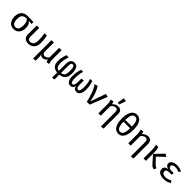

<svg xmlns="http://www.w3.org/2000/svg" viewBox="590 -3102 5588 5588"><g transform="rotate(45 3384.5 -308.0)"><path d="M330.8 -547.2Q389.7 -547.2 457.2 -545.4Q524.6 -543.6 576.4 -541.5V-463.1L453.8 -471.8Q492.3 -447.2 517.9 -396.9Q543.6 -346.7 543.6 -270.3Q543.6 -140 482.1 -63.6Q420.5 12.8 307.7 12.8Q193.8 12.8 132.1 -64.1Q70.3 -141 70.3 -269.7Q70.3 -353.3 100.5 -415.6Q130.8 -477.9 189 -512.6Q247.2 -547.2 330.8 -547.2ZM174.4 -269.7Q174.4 -165.6 208.2 -115.6Q242.1 -65.6 307.7 -65.6Q372.8 -65.6 405.9 -115.6Q439 -165.6 439 -270.8Q439 -353.3 419.2 -401.3Q399.5 -449.2 369.2 -474.4Q311.3 -474.9 267.4 -459Q223.6 -443.1 199 -398.7Q174.4 -354.4 174.4 -269.7Z M1131.3 -540.5Q1143.6 -473.8 1151 -407.4Q1158.5 -341 1158.5 -261.5Q1158.5 -165.6 1122.6 -105.1Q1086.7 -44.6 1029.7 -15.9Q972.8 12.8 909.2 12.8Q824.6 12.8 769.7 -32.3Q714.9 -77.4 714.9 -168.2V-540.5H813.3V-176.4Q813.3 -120 839.7 -92.8Q866.2 -65.6 913.8 -65.6Q949.2 -65.6 982.6 -83.6Q1015.9 -101.5 1037.4 -146.2Q1059 -190.8 1059 -269.7Q1059 -328.2 1052.8 -396.7Q1046.7 -465.1 1032.3 -540.5Z M1733.3 -540.5V-175.4Q1733.3 -122.6 1741.8 -77.7Q1750.3 -32.8 1759.5 0L1667.7 12.3Q1660 -1.5 1653.3 -27.2Q1646.7 -52.8 1644.6 -73.3Q1620.5 -34.4 1582.3 -11Q1544.1 12.3 1504.6 12.3Q1465.1 12.3 1443.1 1Q1421 -10.3 1401 -38.5Q1407.2 -9.7 1411 14.6Q1414.9 39 1414.9 61V207.2L1317.9 219V-540.5H1416.4V-236.9Q1416.4 -184.6 1421.5 -147.4Q1426.7 -110.3 1444.9 -90.5Q1463.1 -70.8 1501.5 -70.8Q1546.7 -70.8 1579.7 -94.1Q1612.8 -117.4 1634.9 -148.7V-540.5Z M2258.5 -553.3Q2348.2 -553.3 2389 -483.3Q2429.7 -413.3 2429.7 -274.9Q2429.7 -180 2400.3 -119.5Q2370.8 -59 2317.2 -27.7Q2263.6 3.6 2190.3 10.3V207.7L2101.5 219V10.3Q1986.2 0 1932.1 -65.4Q1877.9 -130.8 1877.9 -245.1Q1877.9 -339 1895.9 -412.1Q1913.8 -485.1 1934.4 -540.5H2028.2Q2000 -456.4 1986.2 -390.5Q1972.3 -324.6 1972.3 -266.7Q1972.3 -174.9 1999 -123.8Q2025.6 -72.8 2101.5 -62.1V-327.7Q2101.5 -434.4 2136.4 -493.8Q2171.3 -553.3 2258.5 -553.3ZM2257.4 -480Q2224.1 -480 2210.3 -457.4Q2196.4 -434.9 2193.3 -396.9Q2190.3 -359 2190.3 -312.8V-61Q2271.3 -71.3 2302.3 -123.1Q2333.3 -174.9 2333.3 -274.9Q2333.3 -383.6 2317.4 -431.8Q2301.5 -480 2257.4 -480Z M2999.5 -540.5Q3018.5 -486.7 3035.1 -412.3Q3051.8 -337.9 3051.8 -245.1Q3051.8 -124.1 3012.1 -55.6Q2972.3 12.8 2894.9 12.8Q2785.6 12.8 2768.2 -104.6Q2755.4 -47.7 2723.6 -17.4Q2691.8 12.8 2641.5 12.8Q2563.6 12.8 2525.1 -53.6Q2486.7 -120 2486.7 -245.1Q2486.7 -337.9 2502.3 -412.8Q2517.9 -487.7 2537.9 -540.5H2622.6Q2596.4 -455.4 2588.7 -387.4Q2581 -319.5 2581 -246.7Q2581 -165.1 2595.9 -115.4Q2610.8 -65.6 2654.4 -65.6Q2682.6 -65.6 2697.9 -89Q2713.3 -112.3 2719.2 -151.3Q2725.1 -190.3 2725.1 -236.9V-363.1L2813.3 -375.9V-237.4Q2813.3 -158.5 2827.4 -112.1Q2841.5 -65.6 2884.6 -65.6Q2928.2 -65.6 2942.8 -115.4Q2957.4 -165.1 2957.4 -246.7Q2957.4 -319.5 2948.5 -387.4Q2939.5 -455.4 2912.8 -540.5Z M3313.8 0Q3297.4 -73.8 3274.9 -152.6Q3252.3 -231.3 3225.4 -303.8Q3198.5 -376.4 3168.5 -432.6Q3138.5 -488.7 3106.7 -517.4L3203.6 -552.3Q3242.1 -507.7 3274.6 -435.1Q3307.2 -362.6 3333.3 -272.1Q3359.5 -181.5 3380 -83.6L3544.6 -553.3L3642.6 -531.3L3432.3 0Z M4059.5 -553.3Q4137.4 -553.3 4174.4 -511Q4211.3 -468.7 4211.3 -393.3V207.2L4112.8 219V-332.8Q4112.8 -384.1 4106.9 -415.9Q4101 -447.7 4082.6 -462.3Q4064.1 -476.9 4025.6 -476.9Q3983.1 -476.9 3946.9 -449.7Q3910.8 -422.6 3888.7 -390.8V0H3790.3V-367.7Q3790.3 -420 3781.8 -464.4Q3773.3 -508.7 3764.1 -540.5L3855.9 -553.3Q3863.6 -539.5 3871 -512.3Q3878.5 -485.1 3880.5 -464.6Q3915.4 -508.2 3963.6 -530.8Q4011.8 -553.3 4059.5 -553.3ZM4004.6 -834.9 4106.7 -815.9 4035.4 -609.7 3966.2 -621.5Z M4616.4 -769.7Q4732.3 -769.7 4792.6 -667.7Q4852.8 -565.6 4852.8 -381.5Q4852.8 -261 4825.4 -172.6Q4797.9 -84.1 4745.1 -35.6Q4692.3 12.8 4615.4 12.8Q4499.5 12.8 4438.7 -92.1Q4377.9 -196.9 4377.9 -380.5Q4377.9 -501 4405.4 -588.2Q4432.8 -675.4 4485.9 -722.6Q4539 -769.7 4616.4 -769.7ZM4616.4 -690.3Q4549.2 -690.3 4515.6 -626.9Q4482.1 -563.6 4479 -417.9H4751.8Q4748.7 -563.6 4715.9 -626.9Q4683.1 -690.3 4616.4 -690.3ZM4750.8 -344.6H4479Q4482.6 -195.9 4516.2 -130.8Q4549.7 -65.6 4615.4 -65.6Q4681 -65.6 4714.1 -130.8Q4747.2 -195.9 4750.8 -344.6Z M5290.3 -553.3Q5368.2 -553.3 5405.1 -511Q5442.1 -468.7 5442.1 -393.3V207.2L5343.6 219V-332.8Q5343.6 -384.1 5337.7 -415.9Q5331.8 -447.7 5313.3 -462.3Q5294.9 -476.9 5256.4 -476.9Q5213.8 -476.9 5177.7 -449.7Q5141.5 -422.6 5119.5 -390.8V0H5021V-367.7Q5021 -420 5012.6 -464.4Q5004.1 -508.7 4994.9 -540.5L5086.7 -553.3Q5094.4 -539.5 5101.8 -512.3Q5109.2 -485.1 5111.3 -464.6Q5146.2 -508.2 5194.4 -530.8Q5242.6 -553.3 5290.3 -553.3Z M6002.6 -553.3 6085.1 -501.5 5864.6 -292.3 6009.2 -136.9Q6040 -104.1 6063.3 -89.2Q6086.7 -74.4 6116.9 -67.2L6083.1 12.8Q6036.9 6.7 6005.4 -14.9Q5973.8 -36.4 5942.1 -73.3L5749.7 -289.2ZM5717.9 -540.5Q5734.4 -493.8 5740 -438.5Q5745.6 -383.1 5745.6 -334.9V0H5647.2V-350.3Q5647.2 -402.1 5640.5 -448.2Q5633.8 -494.4 5621.5 -540.5Z M6559.5 -244.1H6465.6Q6399.5 -244.1 6370.5 -223.6Q6341.5 -203.1 6341.5 -160.5Q6341.5 -117.4 6378.2 -91.5Q6414.9 -65.6 6481 -65.6Q6538.5 -65.6 6584.4 -81Q6630.3 -96.4 6667.7 -122.1L6718.5 -59Q6677.9 -28.7 6615.6 -7.9Q6553.3 12.8 6474.9 12.8Q6406.2 12.8 6352.3 -6.7Q6298.5 -26.2 6267.2 -63.6Q6235.9 -101 6235.9 -155.9Q6235.9 -217.4 6271 -248.7Q6306.2 -280 6372.8 -289.2Q6314.9 -301.5 6286.2 -333.1Q6257.4 -364.6 6257.4 -408.7Q6257.4 -456.4 6287.2 -488.5Q6316.9 -520.5 6366.9 -536.9Q6416.9 -553.3 6477.9 -553.3Q6530.8 -553.3 6587.9 -540.3Q6645.1 -527.2 6687.7 -497.9L6640 -438.5Q6605.6 -459.5 6565.1 -468.5Q6524.6 -477.4 6484.1 -477.4Q6425.1 -477.4 6392.1 -457.9Q6359 -438.5 6359 -397.4Q6359 -362.1 6388.7 -341Q6418.5 -320 6471.8 -320H6571.3Z"/></g></svg>

Font: Fira Code Retina
Style: Regular
Weight: 450
Monospace: yes
Designer: Carrois Corporate, Edenspiekermann AG, Nikita Prokopov
Foundry: Carrois Corporate, Edenspiekermann AG, Nikita Prokopov
Version: Version 6.002